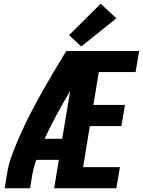

<svg xmlns="http://www.w3.org/2000/svg" viewBox="-20 -1008 765 1028"><path d="M5 0H141L153 -74Q157 -93 162 -113Q167 -133 174 -152H295L270 0H603L622 -113H425L461 -333H630L649 -446H480L509 -622H706L725 -735H335Q302 -682 270.5 -628.5Q239 -575 208.5 -521Q178 -467 149.5 -412.5Q121 -358 95.5 -302Q70 -246 48 -189Q26 -132 17 -74ZM219 -265Q249 -331 284 -395Q319 -459 356 -522L313 -265ZM415 -759 603 -910 519 -988 350 -820Z"/></svg>

Font: Iosevka Sparkle Extrabold
Style: Italic
Weight: 800
Italic angle: -9°
Designer: Belleve Invis
Foundry: Belleve Invis
Version: Version 4.5.0; ttfautohint (v1.8.3)